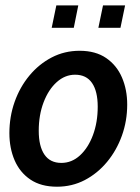

<svg xmlns="http://www.w3.org/2000/svg" viewBox="-20 -696 530 726"><path d="M195.5 10Q135 10 95 -17Q55 -44 35.2 -90Q15.5 -136 15.5 -192.5Q15.5 -254.5 35.2 -310.5Q55 -366.5 91 -410Q127 -453.5 175.5 -478.8Q224 -504 281 -504Q341.5 -504 381.5 -476.5Q421.5 -449 441.2 -403Q461 -357 461 -300.5Q461 -239 441 -183.2Q421 -127.5 385 -84Q349 -40.5 300.8 -15.2Q252.5 10 195.5 10ZM212 -80Q251.5 -80 282.5 -108.5Q313.5 -137 331.5 -185.2Q349.5 -233.5 349.5 -292.5Q349.5 -351 328 -382.2Q306.5 -413.5 264 -413.5Q225.5 -413.5 194.2 -385.2Q163 -357 144.8 -309Q126.5 -261 126.5 -201.5Q126.5 -143 148 -111.5Q169.5 -80 212 -80ZM175.5 -591 193 -675.5H276L259 -591ZM352 -591 369.5 -675.5H453L435.5 -591Z"/></svg>

Font: Cabin Condensed SemiBold
Style: Italic
Weight: 600
Width: 3
Italic angle: -10°
Designer: Pablo Impallari
Foundry: Pablo Impallari. http://www.impallari.com Igino Marini. http://www.ikern.com
Version: Version 3.001; ttfautohint (v1.8.3)